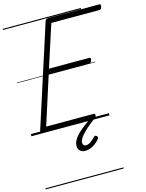

<svg xmlns="http://www.w3.org/2000/svg" viewBox="-204 -1128 1327 1745"><g transform="rotate(-15 459.5 -255.0)"><path d="M111 0Q97 0 90.5 -5.5Q84 -11 88 -23L396 -979Q399 -988 406 -993Q413 -998 428 -998H905Q916 -998 918 -991.5Q920 -985 917 -973Q914 -960 907.5 -954Q901 -948 891 -948H441L313 -552H691Q702 -552 704 -546Q706 -540 703 -528Q699 -514 692.5 -508Q686 -502 677 -502H297L152 -50H598Q609 -50 611.5 -44Q614 -38 611 -25Q607 -12 600.5 -6Q594 0 584 0ZM439 255Q408 255 390.5 237.5Q373 220 373 191Q373 166 386 141Q399 116 423 91Q447 66 481.5 39Q516 12 559 -19L600 -16V-11Q564 15 533 41Q502 67 479 91Q456 115 442.5 136.5Q429 158 429 176Q429 190 436.5 199Q444 208 458 208Q479 208 500.5 194Q522 180 547 153Q552 147 559.5 146Q567 145 575 153Q581 159 581.5 165.5Q582 172 577 179Q560 202 537 219Q514 236 489 245.5Q464 255 439 255ZM0 490H735V500H0ZM0 -20H735V0H0ZM0 -505H735V-500H0ZM0 -1010H735V-1000H0Z"/></g></svg>

Font: Playwrite AU TAS Guides
Style: Regular
Weight: 400
Designer: Veronika Burian, José Scaglione
Foundry: TypeTogether
Version: Version 1.003